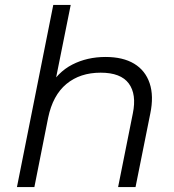

<svg xmlns="http://www.w3.org/2000/svg" viewBox="-20 -762 707 782"><path d="M410 -530Q481 -530 526.5 -502.5Q572 -475 589.5 -423Q607 -371 592 -299L532 0H461L521 -300Q537 -378 504.5 -422Q472 -466 390 -466Q306 -466 250.5 -420Q195 -374 176 -282L120 0H49L197 -742H268L194 -374L176 -400Q214 -468 274.5 -499Q335 -530 410 -530Z"/></svg>

Font: MOST Montserrat
Style: Italic
Weight: 400
Italic angle: -11.3°
Designer: Julieta Ulanovsky
Foundry: Julieta Ulanovsky
Version: Version 8.000;March 11, 2024;FontCreator 15.0.0.2926 64-bit